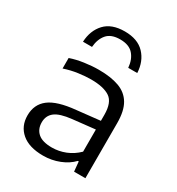

<svg xmlns="http://www.w3.org/2000/svg" viewBox="-191 -923 967 1051"><g transform="rotate(30 292.0 -397.5)"><path d="M240.5 9Q152 9 104.5 -31.5Q57 -72 57 -139.5Q57 -209.5 107.8 -248.5Q158.5 -287.5 273.5 -298.5L420 -314.5V-352.5Q420 -430.5 380.2 -457.2Q340.5 -484 261 -484Q226 -484 182 -478Q138 -472 95 -457.5V-524Q134 -537.5 181.2 -544.2Q228.5 -551 271.5 -551Q348 -551 399.5 -532.2Q451 -513.5 477.2 -469.2Q503.5 -425 503.5 -348V0H432L426 -61.5H420.5Q390 -29 342 -10Q294 9 240.5 9ZM143.5 -146Q143.5 -103 171.8 -78.2Q200 -53.5 260 -53.5Q303.5 -53.5 345 -70Q386.5 -86.5 420 -119.5V-259.5L278.5 -244Q205 -236 174.2 -212Q143.5 -188 143.5 -146ZM118.5 -640.5Q122 -713 164.5 -758.5Q207 -804 289.5 -804Q371.5 -804 414.8 -758.2Q458 -712.5 461.5 -640.5H404.5Q400.5 -691 373.2 -722.2Q346 -753.5 289.5 -753.5Q232.5 -753.5 206 -722.2Q179.5 -691 175.5 -640.5Z"/></g></svg>

Font: Encode Sans Exp
Style: Regular
Weight: 400
Width: 7
Designer: Multiple Designers
Foundry: Impallari Type
Version: Version 3.002; ttfautohint (v1.8.3) -l 8 -r 50 -G 200 -x 14 